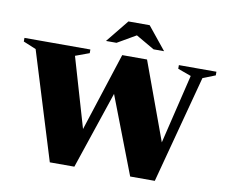

<svg xmlns="http://www.w3.org/2000/svg" viewBox="-108 -999 1313 1113"><g transform="rotate(10 548.0 -442.0)"><path d="M567 -503.5 397.5 0H253L58 -632.5L-17 -663.5V-685H371V-663.5L289.5 -633.5L427.5 -160.5L381 -137L558.5 -685H704.5L897.5 -158L855 -155L970.5 -635L892 -663.5V-685H1113V-663.5L1039.5 -634.5L871 0H726L531.5 -505.5ZM602 -824.5H643L513.5 -749.5H451.5L560 -883.5H685L793.5 -749.5H731.5Z"/></g></svg>

Font: Newsreader 36pt ExtraBold
Style: Regular
Weight: 800
Designer: Hugues Gentile
Foundry: Production Type
Version: Version 1.003